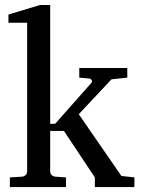

<svg xmlns="http://www.w3.org/2000/svg" viewBox="-20 -757 574 777"><path d="M363.8 0V-39.1L238.8 -227.1H183.1V-64Q183.1 -54.7 189 -48.8Q194.8 -43 204.1 -42L247.1 -39.1V0H20V-39.1L68.8 -42Q78.1 -43 84 -48.8Q89.8 -54.7 89.8 -64V-665H14.2V-698.2L142.1 -736.8H183.1V-255.9H203.1L350.1 -421.9Q354 -426.8 351.3 -432.4Q348.6 -438 341.8 -439L300.8 -442.9V-481.9H495.1V-442.9L431.2 -436L298.8 -294.9L471.2 -44.9L523.9 -39.1V0Z"/></svg>

Font: BabelStone Ogham Pictish
Style: Bold
Weight: 700
Designer: Andrew West
Foundry: BabelStone
Version: Version 1.02 March 14, 2022